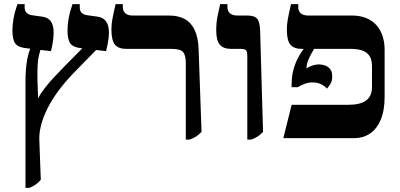

<svg xmlns="http://www.w3.org/2000/svg" viewBox="-20 -667 1931 927"><path d="M103 240V-272Q103 -308 105.5 -335.5Q108 -363 112.5 -386Q117 -409 125 -429V-444H182Q174 -424 168.5 -402Q163 -380 161.5 -349.5Q160 -319 161 -274L164 -192Q176 -216 197.5 -243.5Q219 -271 245.5 -299Q272 -327 299 -354.5Q326 -382 350 -406L411 -468L467 -449L332 -311Q292 -269 261 -227Q230 -185 209 -143Q188 -101 178 -61.5Q168 -22 170 13L177 201Q164 216 151.5 224.5Q139 233 122 240ZM226 -420 101 -435Q67 -439 53.5 -457.5Q40 -476 40 -520Q40 -545 45 -575.5Q50 -606 64 -647H99V-631Q99 -614 109 -604.5Q119 -595 138 -593L181 -587Q211 -584 225 -564.5Q239 -545 239 -510Q239 -488 235 -463.5Q231 -439 226 -420ZM492 -420 367 -435Q333 -439 319.5 -457.5Q306 -476 306 -520Q306 -545 311 -575.5Q316 -606 330 -647H365V-631Q365 -614 375 -604.5Q385 -595 405 -593L448 -587Q477 -584 491.5 -564.5Q506 -545 506 -510Q506 -488 501.5 -463.5Q497 -439 492 -420Z M877 7V-364Q877 -399 864.5 -415Q852 -431 808 -431H590Q552 -431 535 -451.5Q518 -472 518 -524Q518 -549 522.5 -574Q527 -599 538 -647H573V-633Q573 -613 585.5 -602.5Q598 -592 620 -592H796Q841 -592 872 -575Q903 -558 920 -522Q937 -486 939 -429L953 -30Q939 -16 927 -8Q915 0 895 7Z M1174 7V-394Q1174 -417 1168.5 -424Q1163 -431 1141 -431H1096Q1058 -431 1041 -451.5Q1024 -472 1024 -520Q1024 -539 1025.5 -556Q1027 -573 1031.5 -594.5Q1036 -616 1043 -647H1078V-633Q1078 -614 1090 -603Q1102 -592 1126 -592H1175Q1209 -592 1222 -576Q1235 -560 1236 -516L1250 -30Q1235 -15 1222.5 -7Q1210 1 1193 7Z M1348 0 1388 -161H1662Q1720 -161 1748 -182Q1776 -203 1776 -247V-347Q1776 -379 1764 -397Q1752 -415 1729.5 -423Q1707 -431 1674 -431H1437Q1399 -431 1382 -451.5Q1365 -472 1365 -524Q1365 -549 1369.5 -574Q1374 -599 1385 -647H1420V-633Q1420 -613 1432.5 -602.5Q1445 -592 1467 -592H1679Q1754 -592 1795.5 -547.5Q1837 -503 1837 -425V-199Q1837 -133 1818 -88.5Q1799 -44 1766 -22Q1733 0 1691 0ZM1559 -239Q1546 -253 1529 -261Q1512 -269 1489 -269Q1470 -269 1453 -263Q1436 -257 1417 -246H1388V-260Q1388 -300 1397.5 -333Q1407 -366 1420 -390Q1433 -414 1445 -429V-451H1499V-436Q1492 -424 1483 -407.5Q1474 -391 1467 -373.5Q1460 -356 1460 -339V-336Q1471 -345 1487.5 -350.5Q1504 -356 1520 -356Q1534 -356 1549 -351Q1564 -346 1574 -333.5Q1584 -321 1584 -298Q1584 -274 1574 -259.5Q1564 -245 1559 -239Z"/></svg>

Font: Noto Serif Hebrew
Style: Bold
Weight: 700
Version: Version 2.003